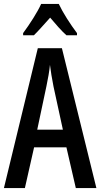

<svg xmlns="http://www.w3.org/2000/svg" viewBox="-20 -960 512 980"><path d="M280 -940H190C172 -899 132 -837 98 -791V-780H153C176 -802 205 -836 236 -870C265 -836 292 -804 319 -780H373V-791C339 -836 301 -895 280 -940ZM367 0H472L296 -714H173L0 0H107L154 -208H319ZM253 -519 301 -298H170L217 -520C225 -558 232 -597 235 -629C239 -597 245 -559 253 -519Z"/></svg>

Font: Noto Sans Hebrew ExtraCondensed Medium
Style: Regular
Weight: 500
Width: 2
Designer: Monotype Design Team
Foundry: Monotype Imaging Inc.
Version: Version 2.004